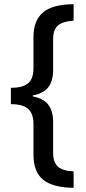

<svg xmlns="http://www.w3.org/2000/svg" viewBox="-20 -737 409 918"><path d="M332 161Q233 160 186.5 122.5Q140 85 140 2V-145Q140 -193 115 -216Q90 -239 32 -239V-317Q87 -317 113.5 -338Q140 -359 140 -411V-559Q140 -639 185.5 -677.5Q231 -716 332 -717V-638Q285 -636 259.5 -617Q234 -598 234 -550V-403Q234 -350 211 -320Q188 -290 137 -281V-276Q189 -266 211.5 -235.5Q234 -205 234 -154V-6Q234 40 258 60.5Q282 81 332 82Z"/></svg>

Font: Noto Sans Myanmar Condensed Medium
Style: Regular
Weight: 500
Width: 3
Designer: Monotype Design Team
Foundry: Monotype Imaging Inc.
Version: Version 2.107; ttfautohint (v1.8.4.7-5d5b)